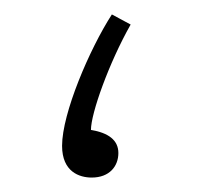

<svg xmlns="http://www.w3.org/2000/svg" viewBox="-20 -242 283 266"><path d="M107 4C132 4 144 -12 144 -30C144 -48 130 -58 106 -62C106 -85 131 -155 161 -208L135 -222C104 -174 66 -85 66 -40C66 -4 90 4 107 4Z"/></svg>

Font: Noto Sans Arabic UI Cn XLt
Style: Regular
Weight: 200
Width: 3
Designer: Monotype Design Team, Nadine Chahine and Nizar Qandah
Foundry: Monotype Imaging Inc.
Version: Version 2.010